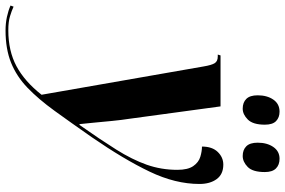

<svg xmlns="http://www.w3.org/2000/svg" viewBox="-335 -601 1029 693"><g transform="rotate(90 179.5 -254.5)"><path d="M-57 240Q-83 240 -106 235Q-129 230 -147 222L-143 211Q-128 218 -108 224Q-88 230 -58 230Q17 230 72 200.5Q127 171 175 110L73 -474Q68 -504 61 -515Q54 -526 37 -526H30L33 -536H217L262 -205Q266 -180 269.5 -144.5Q273 -109 276 -76.5Q279 -44 281 -27H284Q336 -101 372.5 -159Q409 -217 427.5 -269.5Q446 -322 446 -380Q446 -418 432.5 -437.5Q419 -457 399 -463Q379 -469 362 -469Q362 -506 381.5 -526Q401 -546 427 -546Q462 -546 479.5 -522Q497 -498 497 -460Q497 -373 452.5 -280Q408 -187 328 -71Q275 5 233 63Q191 121 150 160.5Q109 200 59.5 220Q10 240 -57 240ZM396 -616Q374 -616 361 -629Q348 -642 348 -670Q348 -704 363.5 -726.5Q379 -749 406 -749Q428 -749 441 -736Q454 -723 454 -696Q454 -652 435.5 -634Q417 -616 396 -616ZM225 -616Q203 -616 190 -629Q177 -642 177 -670Q177 -704 192.5 -726.5Q208 -749 236 -749Q257 -749 270 -736.5Q283 -724 283 -696Q283 -653 264.5 -634.5Q246 -616 225 -616Z"/></g></svg>

Font: Noto Serif Display ExtraCondensed ExtraBold
Style: Italic
Weight: 800
Width: 2
Italic angle: -12°
Designer: Monotype Design Team
Foundry: Monotype Imaging Inc.
Version: Version 2.009